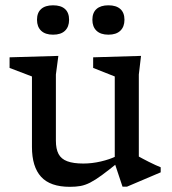

<svg xmlns="http://www.w3.org/2000/svg" viewBox="-20 -712 664 742"><path d="M196 -168Q196 -136.5 206.2 -117Q216.5 -97.5 240 -88.8Q263.5 -80 302 -80Q335.5 -80 369.8 -88Q404 -96 428.5 -108L439 -86Q400 -54.5 373.8 -35.2Q347.5 -16 328.2 -6.2Q309 3.5 291 6.8Q273 10 250 10Q174 10 138.8 -28.8Q103.5 -67.5 103.5 -144V-416.5L17 -449.5V-490.5L205.5 -496L196 -424ZM453.5 9.5 423.5 -80.5V-416.5L340 -449.5V-490.5L525 -496L516.5 -424V-107Q521 -104.5 531.5 -98.8Q542 -93 555.2 -86.5Q568.5 -80 580.8 -74.2Q593 -68.5 601 -65.5V-46L470.5 9.5ZM185 -578Q155 -578 139 -593.2Q123 -608.5 123 -635.5Q123 -663 139 -677.2Q155 -691.5 185 -691.5Q215.5 -691.5 231.2 -677.2Q247 -663 247 -635.5Q247 -608.5 231.2 -593.2Q215.5 -578 185 -578ZM399 -578Q369 -578 353 -593.2Q337 -608.5 337 -635.5Q337 -663 353 -677.2Q369 -691.5 399 -691.5Q429 -691.5 445 -677.2Q461 -663 461 -635.5Q461 -608.5 445 -593.2Q429 -578 399 -578Z"/></svg>

Font: Newsreader 9pt
Style: Regular
Weight: 400
Designer: Hugues Gentile
Foundry: Production Type
Version: Version 1.003